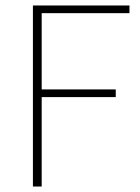

<svg xmlns="http://www.w3.org/2000/svg" viewBox="-20 -680 510 700"><path d="M100 0H132V-326H402V-354H132V-632H452V-660H100V0Z"/></svg>

Font: Assistant ExtraLight
Style: Regular
Weight: 275
Designer: Hebrew By Ben Nathan, Latin by Paul Hunt
Version: Version 2.001;PS 002.001;hotconv 1.0.88;makeotf.lib2.5.64775